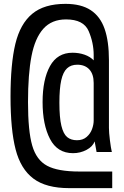

<svg xmlns="http://www.w3.org/2000/svg" viewBox="-20 -787 640 994"><path d="M34.5 -286.5Q34.5 -456 59.5 -559.8Q84.5 -663.5 146.5 -715.2Q208.5 -767 319 -767Q400 -767 449.5 -734.5Q499 -702 521.5 -637.8Q544 -573.5 544 -475V-125Q544 -101.5 549 -61.2Q554 -21 559 0H480L470 -55Q460 -28 427.8 -11Q395.5 6 358 6Q277 6 238.8 -67.8Q200.5 -141.5 200.5 -258.5Q200.5 -375.5 238.8 -444.8Q277 -514 355.5 -514Q389 -514 418 -503.8Q447 -493.5 465 -474.5V-502Q465 -565.5 439 -626Q413 -686.5 322 -686.5Q247.5 -686.5 204.2 -638Q161 -589.5 143 -496.2Q125 -403 125 -258.5Q125 -108.5 146.8 -33.5Q168.5 41.5 224 71.2Q279.5 101 391 101H561V187H339Q218.5 187 152.8 137.5Q87 88 60.8 -13.5Q34.5 -115 34.5 -286.5ZM465 -163V-357.5Q465 -403 442.5 -427.5Q420 -452 380 -452Q347 -452 326.8 -433Q306.5 -414 297 -371.2Q287.5 -328.5 287.5 -255.5Q287.5 -178 297.8 -135.8Q308 -93.5 327.8 -77.2Q347.5 -61 378.5 -61Q409 -61 428.5 -78Q448 -95 456.5 -118.5Q465 -142 465 -163Z"/></svg>

Font: JuliaMono
Style: Regular
Weight: 400
Monospace: yes
Designer: cormullion
Foundry: corm
Version: Version 0.055; ttfautohint (v1.8.4)